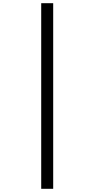

<svg xmlns="http://www.w3.org/2000/svg" viewBox="-20 -813 591 1202"><path d="M238 -793H313V369H238Z"/></svg>

Font: Noto Sans Kannada ExtraCondensed
Style: Regular
Weight: 400
Width: 2
Designer: Jelle Bosma - Monotype Design Team
Foundry: Monotype Imaging Inc.
Version: Version 2.005; ttfautohint (v1.8.4.7-5d5b)